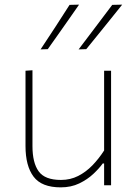

<svg xmlns="http://www.w3.org/2000/svg" viewBox="-20 -799 589 828"><path d="M242 9Q159.5 9 124.8 -37.2Q90 -83.5 90 -169Q90 -201.5 90 -225.5Q90 -249.5 90 -271Q90 -311.5 90 -348.2Q90 -385 90 -420.8Q90 -456.5 90 -494L120 -496Q120 -440 120 -386Q120 -332 120 -271V-169Q120 -97 146.8 -60Q173.5 -23 243 -23Q283.5 -23 317.2 -40.2Q351 -57.5 378.8 -86.2Q406.5 -115 429 -150V-271Q429 -332 429 -385Q429 -438 429 -494H459Q459 -438 459 -385Q459 -332 459 -271V-221Q459 -160.5 459 -108.5Q459 -56.5 459 0H429V-94H423Q408 -73 382.5 -49Q357 -25 321.8 -8Q286.5 9 242 9ZM319 -586Q355.5 -634 392 -682.5Q428.5 -731 464 -778L507 -779Q481 -746.5 455.2 -714.5Q429.5 -682.5 403.8 -650.8Q378 -619 352 -587ZM155 -586Q187.5 -635 218.5 -682.5Q249.5 -730 280 -778L321 -779Q298.5 -746.5 276 -714.5Q253.5 -682.5 231.2 -650.8Q209 -619 186 -587Z"/></svg>

Font: Commissioner Thin
Style: Regular
Weight: 100
Designer: Kostas Bartsokas
Foundry: Kostas Bartsokas
Version: Version 1.001;gftools[0.9.23]